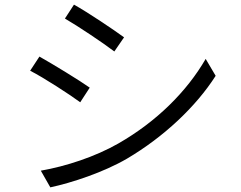

<svg xmlns="http://www.w3.org/2000/svg" viewBox="-20 -784 1040 828"><path d="M299 -764 260 -704C317 -671 426 -598 473 -562L515 -623C473 -654 357 -732 299 -764ZM156 -48 197 24C290 4 427 -41 528 -100C687 -194 825 -324 910 -457L867 -530C786 -390 656 -260 490 -165C390 -108 265 -67 156 -48ZM150 -540 110 -479C169 -449 278 -378 326 -343L367 -406C325 -436 207 -508 150 -540Z"/></svg>

Font: Noto Sans JP DemiLight
Style: Regular
Weight: 350
Designer: Ryoko NISHIZUKA 西塚涼子 (kana, bopomofo & ideographs); Paul D. Hunt (Latin, Greek & Cyrillic); Sandoll Communications 산돌커뮤니
Foundry: Adobe
Version: Version 2.004;hotconv 1.0.118;makeotfexe 2.5.65603